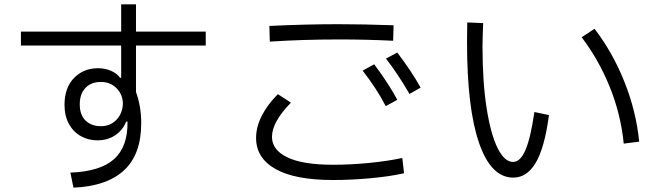

<svg xmlns="http://www.w3.org/2000/svg" viewBox="-20 -826 3040 881"><path d="M924 -617H604V-404Q628 -338 628 -261Q628 -117 548.5 -44Q469 29 317 35L303 -34Q440 -39 503.5 -96Q567 -153 565 -268H559Q543 -228 508 -205Q473 -182 427 -182Q386 -182 351.5 -201Q317 -220 296.5 -257Q276 -294 276 -345Q276 -423 319.5 -468Q363 -513 430 -513Q462 -513 489.5 -501Q517 -489 531 -469H536V-617H76V-681H536V-806H604V-681H924ZM544 -351Q543 -393 514.5 -421.5Q486 -450 443 -450Q398 -450 372 -422.5Q346 -395 346 -347Q346 -299 372.5 -273Q399 -247 443 -247Q486 -247 514 -276Q542 -305 544 -351Z M1216 -707Q1386 -715 1532 -715Q1649 -715 1786 -710L1784 -639Q1664 -645 1536 -645Q1371 -645 1218 -635ZM1859 -395Q1803 -491 1751 -557L1803 -585Q1871 -495 1910 -424ZM1750 -339Q1710 -417 1644 -502L1697 -531Q1765 -440 1803 -368ZM1155 -193Q1155 -243 1181 -294.5Q1207 -346 1255 -394L1315 -355Q1228 -266 1228 -198Q1228 -138 1298.5 -104Q1369 -70 1509 -70Q1586 -70 1670 -78Q1754 -86 1826 -101L1834 -31Q1767 -16 1679 -8Q1591 0 1509 0Q1333 0 1244 -50.5Q1155 -101 1155 -193Z M2123 -632 2124 -723 2197 -720Q2194 -648 2194 -613Q2194 -449 2213 -329Q2232 -209 2263.5 -146Q2295 -83 2334 -83Q2368 -83 2391.5 -138.5Q2415 -194 2432 -312L2499 -298Q2479 -148 2438.5 -79.5Q2398 -11 2335 -11Q2233 -11 2178 -170.5Q2123 -330 2123 -632ZM2842 -167Q2829 -300 2778.5 -425.5Q2728 -551 2649 -655L2708 -694Q2791 -586 2845 -451Q2899 -316 2913 -176Z"/></svg>

Font: IBM Plex Sans JP
Style: Regular
Weight: 400
Designer: Mike Abbink; Paul van der Laan; Pieter van Rosmalen; Wujin Sim; Yejin Wi; Jinhee Kim; Boomi Park; Yona Kim; Kichan Ma
Foundry: Sandoll Inc.
Version: Version 1.001